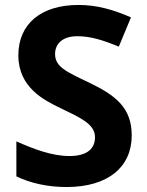

<svg xmlns="http://www.w3.org/2000/svg" viewBox="-20 -744 591 774"><path d="M511 -198C511 -310 446 -360 337 -412C247 -455 202 -475 202 -526C202 -569 234 -598 291 -598C345 -598 393 -583 459 -556L508 -674C434 -706 370 -724 296 -724C147 -724 54 -649 54 -521C54 -391 158 -340 224 -308C303 -270 363 -244 363 -191C363 -147 334 -115 260 -115C188 -115 114 -144 46 -174V-33C104 -5 174 10 248 10C416 10 511 -71 511 -198Z"/></svg>

Font: Noto Traditional Nushu
Style: Bold
Weight: 700
Designer: LIU Zhao
Foundry: LiuZhao Studio
Version: Version 2.003